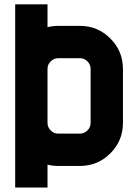

<svg xmlns="http://www.w3.org/2000/svg" viewBox="-20 -752 626 870"><path d="M341.8 -146.5Q361.8 -146.5 376.2 -160.9Q390.6 -175.3 390.6 -195.3V-439.5Q390.6 -459.5 376.2 -473.9Q361.8 -488.3 341.8 -488.3H244.1Q224.1 -488.3 209.7 -473.9Q195.3 -459.5 195.3 -439.5V-195.3Q195.3 -175.3 209.7 -160.9Q224.1 -146.5 244.1 -146.5ZM195.3 -628.9Q218.8 -634.8 244.1 -634.8H341.8Q422.9 -634.8 480 -577.6Q537.1 -520.5 537.1 -439.5V-194.8Q537.1 -114.3 480 -57.1Q422.9 0 341.8 0H244.1Q218.8 0 195.3 -5.9V97.7H48.8V-732.4H195.3Z"/></svg>

Font: Audex
Style: Regular
Weight: 400
Designer: GGBotNet
Foundry: GGBotNet
Version: 1.00